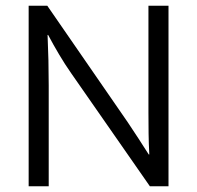

<svg xmlns="http://www.w3.org/2000/svg" viewBox="-20 -650 687 670"><path d="M80 -630H145L426 -223L463 -167L499 -111H501Q499 -148 498.5 -184.5Q498 -221 498 -258V-630H568V0H503L228 -395Q207 -425 186.5 -459.5Q166 -494 148 -528H146Q148 -483 149 -439.5Q150 -396 150 -351V0H80Z"/></svg>

Font: Mukta Light
Style: Regular
Weight: 300
Designer: Girish Dalvi and Yashodeep Gholap
Foundry: Ek Type
Version: Version 2.538;PS 1.002;hotconv 16.6.51;makeotf.lib2.5.65220;